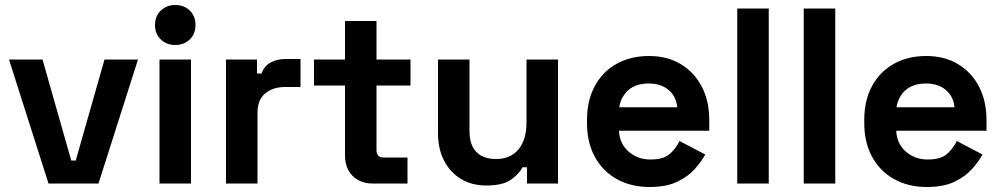

<svg xmlns="http://www.w3.org/2000/svg" viewBox="-20 -734 4008 768"><path d="M174 0 16 -496H150L265 -92H283L398 -496H532L374 0Z M618 0V-496H744V0ZM681 -554Q647 -554 623.5 -576Q600 -598 600 -634Q600 -670 623.5 -692Q647 -714 681 -714Q716 -714 739 -692Q762 -670 762 -634Q762 -598 739 -576Q716 -554 681 -554Z M884 0V-496H1008V-440H1026Q1037 -470 1062.5 -484Q1088 -498 1122 -498H1182V-386H1120Q1072 -386 1041 -360.5Q1010 -335 1010 -282V0Z M1470 0Q1421 0 1390.5 -30.5Q1360 -61 1360 -112V-392H1236V-496H1360V-650H1486V-496H1622V-392H1486V-134Q1486 -104 1514 -104H1610V0Z M1925 8Q1867 8 1823.5 -18.5Q1780 -45 1756 -92Q1732 -139 1732 -200V-496H1858V-210Q1858 -154 1885.5 -126Q1913 -98 1964 -98Q2022 -98 2054 -136.5Q2086 -175 2086 -244V-496H2212V0H2088V-65H2070Q2058 -40 2025 -16Q1992 8 1925 8Z M2578 14Q2504 14 2447.5 -17.5Q2391 -49 2359.5 -106.5Q2328 -164 2328 -242V-254Q2328 -332 2359 -389.5Q2390 -447 2446 -478.5Q2502 -510 2576 -510Q2649 -510 2703 -477.5Q2757 -445 2787 -387.5Q2817 -330 2817 -254V-211H2456Q2458 -160 2494 -128Q2530 -96 2582 -96Q2635 -96 2660 -119Q2685 -142 2698 -170L2801 -116Q2787 -90 2760.5 -59.5Q2734 -29 2690 -7.5Q2646 14 2578 14ZM2457 -305H2689Q2685 -348 2654.5 -374Q2624 -400 2575 -400Q2524 -400 2494 -374Q2464 -348 2457 -305Z M2929 0V-700H3055V0Z M3195 0V-700H3321V0Z M3687 14Q3613 14 3556.5 -17.5Q3500 -49 3468.5 -106.5Q3437 -164 3437 -242V-254Q3437 -332 3468 -389.5Q3499 -447 3555 -478.5Q3611 -510 3685 -510Q3758 -510 3812 -477.5Q3866 -445 3896 -387.5Q3926 -330 3926 -254V-211H3565Q3567 -160 3603 -128Q3639 -96 3691 -96Q3744 -96 3769 -119Q3794 -142 3807 -170L3910 -116Q3896 -90 3869.5 -59.5Q3843 -29 3799 -7.5Q3755 14 3687 14ZM3566 -305H3798Q3794 -348 3763.5 -374Q3733 -400 3684 -400Q3633 -400 3603 -374Q3573 -348 3566 -305Z"/></svg>

Font: Space Grotesk Light
Style: Bold
Weight: 700
Version: Version 2.000